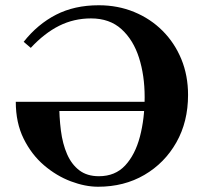

<svg xmlns="http://www.w3.org/2000/svg" viewBox="-20 -700 775 730"><path d="M353 10Q304 10 249.5 -10.5Q195 -31 147.5 -71.5Q100 -112 70 -172.5Q40 -233 40 -313H205Q205 -255 211.5 -204Q218 -153 235 -114Q252 -75 281.5 -52.5Q311 -30 356 -30Q418 -30 456 -71Q494 -112 512 -180.5Q530 -249 530 -331Q530 -413 508.5 -480.5Q487 -548 442 -589Q397 -630 326 -630Q261 -630 205 -602Q149 -574 97 -518L70 -541Q123 -608 193 -644Q263 -680 355 -680H356Q428 -680 490 -654.5Q552 -629 598 -583Q644 -537 669.5 -475Q695 -413 695 -339Q695 -237 650.5 -158.5Q606 -80 529 -35Q452 10 353 10ZM78 -278V-313H648V-278Z"/></svg>

Font: Brygada 1918
Style: Regular
Weight: 400
Designer: Mateusz Machalski | Borys Kosmynka | Przemek Hoffer
Foundry: NIEPODLEGLA 2018
Version: Version 3.006